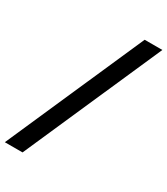

<svg xmlns="http://www.w3.org/2000/svg" viewBox="-224 -855 956 1099"><g transform="rotate(30 254.5 -305.0)"><path d="M513 -759H396L-4 149H113Z"/></g></svg>

Font: Roboto Serif SemiCondensed
Style: Bold
Weight: 700
Width: 4
Designer: Greg Gazdowicz
Foundry: Commercial Type
Version: Version 1.007